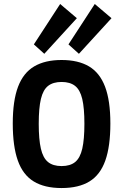

<svg xmlns="http://www.w3.org/2000/svg" viewBox="-20 -941 622 970"><path d="M291.1 9Q204.8 9 150.3 -24.4Q95.7 -57.7 70.1 -129.7Q44.5 -201.7 44.5 -317.1Q44.5 -432.5 71.3 -503Q98.1 -573.5 153 -605.7Q207.8 -637.9 291.1 -637.9Q374.9 -637.9 429.5 -605.7Q484 -573.5 510.8 -503Q537.6 -432.5 537.6 -317.1Q537.6 -201.7 512 -129.7Q486.5 -57.7 432.1 -24.4Q377.8 9 291.1 9ZM291.1 -102Q334.8 -102 359.9 -122.6Q385 -143.3 395.7 -190.1Q406.4 -236.9 406.4 -315.6Q406.4 -395.1 395.5 -441.2Q384.5 -487.3 359.2 -507.1Q334 -526.9 291.1 -526.9Q248.4 -526.9 223 -507.1Q197.7 -487.3 186.7 -441.2Q175.7 -395.1 175.7 -315.6Q175.7 -236.9 186.5 -190.1Q197.2 -143.3 222.4 -122.6Q247.7 -102 291.1 -102ZM378.7 -669.2 325.9 -716.7 458.8 -920.8 543.3 -849.1ZM203.8 -669.2 151.1 -716.7 283.9 -920.8 368.3 -849.1Z"/></svg>

Font: Anaheim
Style: Regular
Weight: 400
Designer: Vernon Adams
Foundry: Vernon Adams
Version: Version 2.001